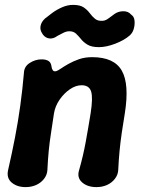

<svg xmlns="http://www.w3.org/2000/svg" viewBox="-20 -750 580 786"><path d="M78 -452Q79 -478 102 -492.5Q125 -507 150 -507Q168 -507 178.5 -500.5Q189 -494 191 -477Q192 -468 196.5 -462Q201 -456 211 -459Q217 -461 229.5 -469.5Q242 -478 260.5 -488.5Q279 -499 303 -507.5Q327 -516 357 -516Q447 -516 478.5 -461Q510 -406 491 -286Q484 -244 478.5 -206.5Q473 -169 469.5 -132.5Q466 -96 464 -54Q463 -34 450 -17.5Q437 -1 417.5 7.5Q398 16 375 16Q338 16 316 -3.5Q294 -23 304 -54Q313 -86 319.5 -114Q326 -142 331 -169.5Q336 -197 341 -226Q346 -255 351 -286Q361 -350 353 -375.5Q345 -401 314 -401Q290 -401 266 -384.5Q242 -368 224 -342Q206 -316 201 -286Q195 -244 189 -206.5Q183 -169 179.5 -132.5Q176 -96 174 -54Q173 -34 160 -17.5Q147 -1 127.5 7.5Q108 16 85 16Q50 16 28 -2.5Q6 -21 13 -53Q29 -123 41.5 -187.5Q54 -252 63 -317.5Q72 -383 78 -452ZM153 -613Q143 -627 146 -643.5Q149 -660 164 -674Q176 -684 194.5 -697.5Q213 -711 235 -720.5Q257 -730 279 -730Q308 -730 323 -719.5Q338 -709 347.5 -696Q357 -683 369 -673Q381 -663 402 -665Q413 -666 426 -676Q439 -686 449 -693Q465 -704 485 -704Q505 -704 516 -691L521 -687Q530 -679 531 -662.5Q532 -646 527 -630Q522 -614 510 -604Q488 -585 451.5 -571Q415 -557 385 -557Q355 -557 338.5 -567Q322 -577 312 -589.5Q302 -602 291.5 -612Q281 -622 264 -622Q252 -622 240 -616Q228 -610 215 -603Q199 -591 183 -592.5Q167 -594 156 -608Z"/></svg>

Font: Winky Sans SemiBold
Style: Italic
Weight: 600
Italic angle: -8.97852°
Designer: Simon Atzbach
Foundry: typofactur
Version: Version 1.205